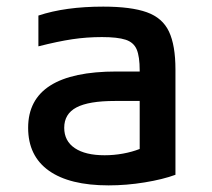

<svg xmlns="http://www.w3.org/2000/svg" viewBox="-20 -550 640 580"><path d="M308 10Q190 10 127.5 -34.5Q65 -79 65 -164Q65 -334 332 -334H402V-337Q402 -379 393 -400.5Q384 -422 359.5 -430Q335 -438 288 -438Q242 -438 198.5 -431.5Q155 -425 96 -410V-503Q177 -530 292 -530Q376 -530 423.5 -513Q471 -496 490.5 -454.5Q510 -413 510 -340V-22Q472 -8 417 1Q362 10 308 10ZM402 -245H327Q248 -245 211 -225.5Q174 -206 174 -164Q174 -124 206 -102.5Q238 -81 296 -81Q324 -81 351.5 -86Q379 -91 402 -100Z"/></svg>

Font: M PLUS Code Latin 60 Medium
Style: Regular
Weight: 500
Width: 7
Monospace: yes
Designer: Coji Morishita
Foundry: UNDERFOREST DESIGN
Version: Version 1.005; ttfautohint (v1.8.3)